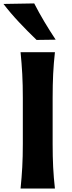

<svg xmlns="http://www.w3.org/2000/svg" viewBox="-44 -1091 419 1111"><path d="M75 0H273.8Q266.6 -63.9 263.6 -123.8Q260.6 -183.8 260.6 -257.9V-525.1Q260.6 -601.3 263.6 -662.4Q266.6 -723.6 273.8 -788.8H75Q81.5 -723.6 84.8 -662.4Q88.1 -601.3 88.1 -525.1V-257.9Q88.1 -183.8 84.8 -123.8Q81.5 -63.9 75 0ZM167.7 -859.9 278.2 -861.4Q243.3 -913.8 212.2 -966.1Q181.1 -1018.4 154 -1071.2L-23.9 -1068.2Q17.4 -1014.3 66.3 -962.4Q115.2 -910.4 167.7 -859.9Z"/></svg>

Font: Pinar-VF-FD
Style: Regular
Weight: 300
Designer: Amin Abedi
Version: Version 3.0